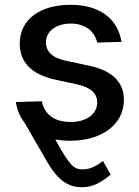

<svg xmlns="http://www.w3.org/2000/svg" viewBox="-20 -574 576 798"><path d="M384 -397 485 -400C469 -498 393 -554 273 -554C145 -554 62 -492 62 -393C62 -315 112 -264 210 -243L301 -223C357 -211 384 -186 384 -148C384 -99 339 -67 273 -67C208 -67 165 -97 154 -153L46 -150C51 -117 63 -88 82 -64L175 97C208 153 248 205 320 204C369 205 405 180 440 152L408 95C382 115 356 130 323 130C287 130 270 115 210 6C229 9 250 11 272 11C402 11 495 -56 495 -159C495 -233 446 -281 350 -301L252 -322C195 -334 171 -362 171 -398C171 -445 214 -476 275 -476C332 -476 372 -447 384 -397Z"/></svg>

Font: Wafeq Medium
Style: Regular
Weight: 500
Designer: Rasmus Andersson & Azza Alameddine
Foundry: Google & TypeTogether
Version: Version 3.000;January 28, 2025;FontCreator 15.0.0.3014 64-bi